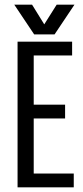

<svg xmlns="http://www.w3.org/2000/svg" viewBox="-20 -800 355 820"><path d="M124 -294V-59H295V0H55V-622H288V-563H124V-353H258V-294ZM213 -653H126L41 -780H117L169 -696L222 -780H298Z"/></svg>

Font: Teko Light
Style: Regular
Weight: 300
Designer: Manushi Parikh, Jonny Pinhorn
Foundry: Indian Type Foundry
Version: Version 1.105;PS 1.0;hotconv 1.0.78;makeotf.lib2.5.61930; tt